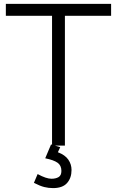

<svg xmlns="http://www.w3.org/2000/svg" viewBox="-20 -747 601 985"><path d="M247 -666H10V-727H550V-666H313V0H247ZM154 191 173 146Q217 170 244 170Q266 170 280.5 161.5Q295 153 295 130Q295 102 275.5 88Q256 74 212 65L242 -6L289 8L277 34Q314 48 330.5 72Q347 96 347 125Q347 166 324 192Q301 218 252 218Q229 218 207 212.5Q185 207 154 191Z"/></svg>

Font: 寒蝉端黑体 Light
Style: Regular
Weight: 300
Designer: ChillDuanSans {Warren2060}; 
Source Han Sans {Ryoko NISHIZUKA 西塚涼子 (kana, bopomofo & ideographs); Paul D. Hunt (Latin, G
Foundry: ChillType&Adobe
Version: Version 1.300;Glyphs 3.3 (3306)